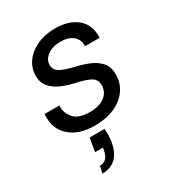

<svg xmlns="http://www.w3.org/2000/svg" viewBox="-179 -614 873 958"><g transform="rotate(-30 257.0 -135.0)"><path d="M217 12Q124 12 72 -35.5Q20 -83 27 -164H112Q110 -122 137 -90.5Q164 -59 229 -59Q282 -59 314 -82.5Q346 -106 346 -148Q346 -181 316.5 -196Q287 -211 238 -221Q201 -229 166 -243.5Q131 -258 107.5 -284Q84 -310 84 -350Q84 -395 110 -430.5Q136 -466 181.5 -487Q227 -508 285 -508Q364 -508 411.5 -468.5Q459 -429 455 -356H371Q373 -393 347.5 -415Q322 -437 276 -437Q230 -437 200.5 -415.5Q171 -394 171 -363Q171 -333 199.5 -318Q228 -303 276 -292Q317 -283 353 -268Q389 -253 411.5 -227Q434 -201 434 -159Q434 -107 406 -68.5Q378 -30 329 -9Q280 12 217 12ZM129 238 137 198Q161 198 174.5 183.5Q188 169 193 141L196 127H150L163 50H249Q252 91 247 124Q236 184 205.5 211Q175 238 129 238Z"/></g></svg>

Font: DeepMind Sans
Style: Italic
Weight: 400
Italic angle: -10°
Designer: Jonny Pinhorn / Modifications: Colophon Foundry
Foundry: Colophon Foundry
Version: Version 1.002; ttfautohint (v1.8.2)